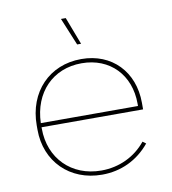

<svg xmlns="http://www.w3.org/2000/svg" viewBox="-81 -790 778 866"><g transform="rotate(-10 307.5 -357.0)"><path d="M308 -593H326L278 -719H256ZM317 5H318C404 5 481 -31 537 -99L522 -110C473 -49 399 -14 318 -14H317C181 -14 85 -110 85 -247V-253H550V-283C550 -426 454 -525 315 -525H314C168 -525 65 -418 65 -265V-245C65 -99 170 5 317 5ZM85 -272C89 -412 181 -506 312 -506H313C442 -506 530 -415 530 -283V-272Z"/></g></svg>

Font: Fixel Display Thin
Style: Regular
Weight: 100
Designer: AlfaBravo + MacPaw
Foundry: Kyrylo Tkachov, Marchela Mozhyna, Serhii Makarenko, Maria Weinstein, Zakhar Kryvoshyya
Version: Version 1.211